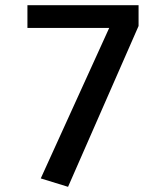

<svg xmlns="http://www.w3.org/2000/svg" viewBox="-20 -710 640 742"><path d="M243 12 137.5 -20.5 402 -602H86V-690H515.5V-609.5Z"/></svg>

Font: Fira Code Light Medium
Style: Regular
Weight: 500
Monospace: yes
Version: Version 5.002